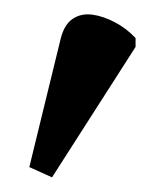

<svg xmlns="http://www.w3.org/2000/svg" viewBox="-20 -745 225 262"><path d="M51 -503 20 -517 63 -693Q68 -712 79.5 -719.5Q91 -727 106 -725Q121 -723 137 -714.5Q153 -706 165 -693V-681Z"/></svg>

Font: Noto Serif Condensed
Style: Regular
Weight: 400
Width: 3
Designer: Monotype Design Team
Foundry: Monotype Imaging Inc.
Version: Version 2.015